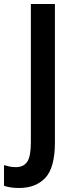

<svg xmlns="http://www.w3.org/2000/svg" viewBox="-80 -734 367 958"><path d="M15 204Q-29 204 -60 193V90Q-47 94 -32 97Q-17 100 0 100Q37 100 55.5 73.5Q74 47 74 -24V-714H194V-24Q194 102 146.5 153Q99 204 15 204Z"/></svg>

Font: Noto Sans Devanagari Condensed SemiBold
Style: Regular
Weight: 600
Width: 3
Designer: Jelle Bosma - Monotype Design Team
Foundry: Monotype Imaging Inc.
Version: Version 2.004; ttfautohint (v1.8.4.7-5d5b)